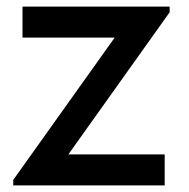

<svg xmlns="http://www.w3.org/2000/svg" viewBox="-20 -560 572 580"><path d="M477.5 0V-93.5H186.5L492.5 -523V-540H48V-446.5H326.5L20 -16.5V0Z"/></svg>

Font: Manrope SemiBold
Style: Regular
Weight: 600
Designer: Mikhail Sharanda
Foundry: Mikhail Sharanda
Version: Version 4.505